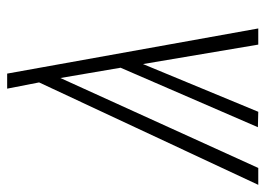

<svg xmlns="http://www.w3.org/2000/svg" viewBox="-136 -604 724 523"><g transform="rotate(-90 225.5 -342.0)"><path d="M410 0H366L313 -314L183 0L141 -1L303 -375L275 -539L30 0H-16L263 -597L246 -684H287Z"/></g></svg>

Font: Fira Sans Extra Condensed ExtraLight
Style: Italic
Weight: 275
Width: 3
Italic angle: -8°
Designer: Carrois Corporate & Edenspiekermann AG
Foundry: Carrois Corporate GbR & Edenspiekermann AG
Version: Version 4.203